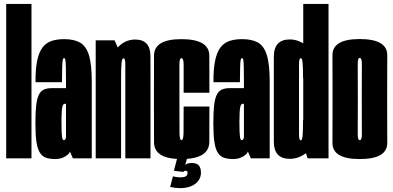

<svg xmlns="http://www.w3.org/2000/svg" viewBox="-20 -805 1998 976"><path d="M11.5 0H140V-785H11.5Z M263 3.5Q276.5 3.5 288.8 0Q301 -3.5 310.8 -9.2Q320.5 -15 327.2 -21.5Q334 -28 335.5 -35L350.5 0H446.5V-389Q446.5 -479 431.8 -525.5Q417 -572 386.2 -589Q355.5 -606 306 -606Q269.5 -606 242 -596.8Q214.5 -587.5 196.5 -564.2Q178.5 -541 169.2 -497.8Q160 -454.5 160.5 -387H295Q295.5 -438.5 296.2 -465Q297 -491.5 299 -500.5Q301 -509.5 305.5 -509.5Q310.5 -509.5 312.2 -499.8Q314 -490 314.8 -463.8Q315.5 -437.5 315.5 -387.5V-357H243.5Q218.5 -357 202.2 -349.2Q186 -341.5 176.8 -321.8Q167.5 -302 163.8 -267.5Q160 -233 160 -178Q160 -118.5 165.5 -82.2Q171 -46 183.8 -27.2Q196.5 -8.5 215.8 -2.5Q235 3.5 263 3.5ZM304.5 -92.5Q302 -92.5 299.5 -95.8Q297 -99 295.5 -108.2Q294 -117.5 293.2 -135.8Q292.5 -154 292.5 -185Q292.5 -216 293.8 -234.8Q295 -253.5 297 -262.2Q299 -271 302.5 -274.2Q306 -277.5 310 -277.5H315.5V-106Q315 -103.5 313.2 -99.8Q311.5 -96 309.2 -94.2Q307 -92.5 304.5 -92.5Z M466.5 0H595.5V-525L562.5 -600H466.5ZM617 0H745V-335Q745 -433.5 744.8 -518.8Q744.5 -604 667.5 -604Q609 -604 570.8 -554.2Q532.5 -504.5 532.5 -420L595.5 -413.5Q595.5 -459.5 597.8 -484Q600 -508.5 608 -508.5Q617 -508.5 617 -480Q617 -451.5 617 -346.5Z M902 3.5Q1043.5 3.5 1044 -84Q1044.5 -171.5 1044.5 -263.5H913.5Q913.5 -167 913 -129.8Q912.5 -92.5 902 -92.5Q893 -92.5 892.5 -129.5Q892 -166.5 892 -299.5Q892 -442.5 892 -476Q892 -509.5 902 -509.5Q913.5 -509.5 913.5 -476.2Q913.5 -443 913.5 -333.5H1044.5Q1044.5 -438 1044 -522Q1043.5 -606 902 -606Q763.5 -606 763 -522.8Q762.5 -439.5 762.5 -299.5Q762.5 -166.5 763 -81.5Q763.5 3.5 902 3.5ZM897.5 151.5Q919 151.5 938.2 146Q957.5 140.5 971.8 130Q986 119.5 993.8 105Q1001.5 90.5 1001.5 72.5Q1001.5 48 990.2 35.8Q979 23.5 956 23.5Q936 23.5 925.8 30.2Q915.5 37 909.5 45.5L911.5 69Q914.5 65.5 917.5 64.2Q920.5 63 923.5 63Q928.5 63 931 65.8Q933.5 68.5 933.5 75Q933.5 84.5 925.5 90.5Q917.5 96.5 896.5 96.5Q886.5 96.5 876 94.8Q865.5 93 859 91.5L845 145.5Q856.5 148 871.2 149.8Q886 151.5 897.5 151.5ZM911.5 69 931 0H880.5L864 63Z M1167.5 3.5Q1181 3.5 1193.2 0Q1205.5 -3.5 1215.2 -9.2Q1225 -15 1231.8 -21.5Q1238.5 -28 1240 -35L1255 0H1351V-389Q1351 -479 1336.2 -525.5Q1321.5 -572 1290.8 -589Q1260 -606 1210.5 -606Q1174 -606 1146.5 -596.8Q1119 -587.5 1101 -564.2Q1083 -541 1073.8 -497.8Q1064.5 -454.5 1065 -387H1199.5Q1200 -438.5 1200.8 -465Q1201.5 -491.5 1203.5 -500.5Q1205.5 -509.5 1210 -509.5Q1215 -509.5 1216.8 -499.8Q1218.5 -490 1219.2 -463.8Q1220 -437.5 1220 -387.5V-357H1148Q1123 -357 1106.8 -349.2Q1090.5 -341.5 1081.2 -321.8Q1072 -302 1068.2 -267.5Q1064.5 -233 1064.5 -178Q1064.5 -118.5 1070 -82.2Q1075.5 -46 1088.2 -27.2Q1101 -8.5 1120.2 -2.5Q1139.5 3.5 1167.5 3.5ZM1209 -92.5Q1206.5 -92.5 1204 -95.8Q1201.5 -99 1200 -108.2Q1198.5 -117.5 1197.8 -135.8Q1197 -154 1197 -185Q1197 -216 1198.2 -234.8Q1199.5 -253.5 1201.5 -262.2Q1203.5 -271 1207 -274.2Q1210.5 -277.5 1214.5 -277.5H1220V-106Q1219.5 -103.5 1217.8 -99.8Q1216 -96 1213.8 -94.2Q1211.5 -92.5 1209 -92.5Z M1543.5 0H1650V-785H1521.5V-71ZM1453.5 2.5Q1500.5 2.5 1542 -31.5Q1583.5 -65.5 1583.5 -145L1520.5 -195Q1520.5 -141.5 1518.2 -116.5Q1516 -91.5 1509 -91.5Q1500 -91.5 1500 -123.5Q1500 -155.5 1500 -301Q1500 -445 1500 -477.2Q1500 -509.5 1509 -509.5Q1516 -509.5 1518.2 -484.8Q1520.5 -460 1520.5 -408L1583.5 -455.5Q1583.5 -535 1542 -569.8Q1500.5 -604.5 1453.5 -604.5Q1372 -604.5 1372 -516.8Q1372 -429 1372 -301Q1372 -173 1372 -85.2Q1372 2.5 1453.5 2.5Z M1808.5 3.5Q1949 3.5 1948.5 -78.8Q1948 -161 1948 -301Q1948 -442 1948.5 -524.2Q1949 -606.5 1808.5 -606.5Q1669.5 -606.5 1670 -524.2Q1670.5 -442 1670.5 -301Q1670.5 -161 1670 -78.8Q1669.5 3.5 1808.5 3.5ZM1808.5 -92.5Q1798 -92.5 1798.5 -124Q1799 -155.5 1799 -301Q1799 -447.5 1798.5 -479Q1798 -510.5 1808.5 -510.5Q1820 -510.5 1819.5 -479Q1819 -447.5 1819 -301Q1819 -155.5 1819.5 -124Q1820 -92.5 1808.5 -92.5Z"/></svg>

Font: Anybody UltraCondensed
Style: Bold
Weight: 700
Width: 1
Version: Version 1.113;gftools[0.9.25]